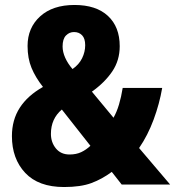

<svg xmlns="http://www.w3.org/2000/svg" viewBox="-20 -743 705 773"><path d="M280 -723Q367 -723 414.5 -679Q462 -635 462 -557Q462 -500 432 -455.5Q402 -411 350 -374L437 -269Q450 -292 459 -322Q468 -352 474 -389H633Q622 -325 598.5 -261.5Q575 -198 540 -147L665 0H470L430 -51Q391 -22 348 -6Q305 10 238 10Q135 10 81.5 -47Q28 -104 28 -195Q28 -260 59.5 -309Q91 -358 153 -393Q123 -431 107 -469.5Q91 -508 91 -558Q91 -631 141.5 -677Q192 -723 280 -723ZM278 -614Q259 -614 245.5 -600Q232 -586 232 -556Q232 -534 242.5 -510.5Q253 -487 272 -465Q298 -483 310.5 -508.5Q323 -534 323 -561Q323 -588 310.5 -601Q298 -614 278 -614ZM229 -302Q185 -265 185 -204Q185 -170 205 -145.5Q225 -121 260 -121Q287 -121 307 -130.5Q327 -140 344 -156Z"/></svg>

Font: Noto Sans Hebrew Condensed ExtraBold
Style: Regular
Weight: 800
Width: 3
Designer: Monotype Design Team
Foundry: Monotype Imaging Inc.
Version: Version 2.004; ttfautohint (v1.8.4.7-5d5b)